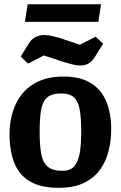

<svg xmlns="http://www.w3.org/2000/svg" viewBox="-20 -872 570 906"><path d="M257 14.3Q172.1 14.3 121 -16.1Q69.9 -46.5 47.4 -103.7Q25 -160.9 25 -240Q25 -291.6 39 -340.3Q53.1 -389 83.2 -427.4Q113.4 -465.7 162.3 -488.2Q211.2 -510.7 279.9 -510.7Q360.1 -510.7 409.6 -479.3Q459 -447.9 481.9 -392.1Q504.7 -336.2 504.7 -263Q504.7 -209.5 492.3 -159.6Q480 -109.7 451.4 -70.5Q422.8 -31.2 375.1 -8.5Q327.5 14.3 257 14.3ZM273.6 -66Q315 -66 333.7 -91.4Q352.5 -116.8 357.9 -159Q363.3 -201.3 363.3 -250.3Q363.3 -315 356.2 -354.6Q349.1 -394.2 328.9 -412.6Q308.6 -431.1 269 -431.1Q224.7 -431.1 202.9 -412.3Q181.1 -393.6 174.1 -354Q167.1 -314.4 167.1 -250.3Q167.1 -189.7 174 -148.7Q180.8 -107.7 203.8 -86.9Q226.9 -66 273.6 -66ZM358.5 -562.8Q340.6 -562.8 319.8 -568.6Q299.1 -574.4 279.3 -580L187 -610.3L112.4 -571.8L77.9 -605.3L116.2 -667.2Q129.2 -688.5 148.7 -697.7Q168.3 -706.9 189.6 -706.9Q204.6 -706.9 226.5 -701.9Q248.3 -696.9 267.3 -691.1L356.6 -660.8L431.2 -698.6L466.8 -666L427.6 -603.3Q415.5 -582.6 398.1 -572.7Q380.7 -562.8 358.5 -562.8ZM97.5 -768.7 110.5 -851.8H456.8L443.9 -768.7Z"/></svg>

Font: Faustina Light
Style: Regular
Weight: 300
Designer: Alfonso Garcia
Foundry: http://www.omnibus-type.com
Version: Version 1.200